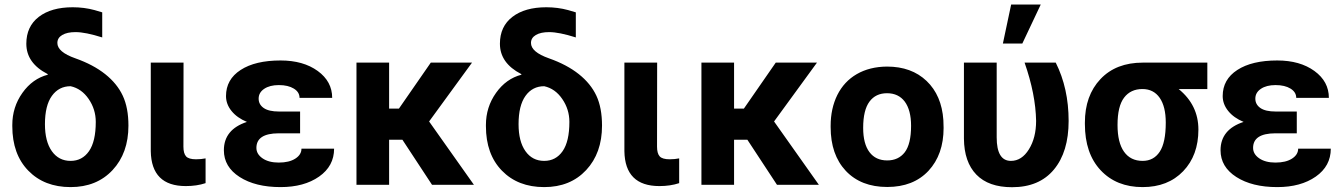

<svg xmlns="http://www.w3.org/2000/svg" viewBox="-20 -799 5806 830"><path d="M174.3 -262.2Q174.3 -187.5 204.1 -145.5Q233.9 -103.5 285.2 -103.5Q335.4 -103.5 364.7 -145.5Q394 -187.5 394 -272Q394 -326.2 363.3 -371.1Q332.5 -416 285.2 -426.3Q234.4 -426.3 204.3 -384.5Q174.3 -342.8 174.3 -262.2ZM93.8 -609.9Q93.8 -684.6 147.7 -726.1Q201.7 -767.6 294.4 -767.6Q343.8 -767.6 388.7 -755.4L421.9 -745.6V-637.2Q349.1 -660.2 306.6 -660.2Q270 -660.2 249 -647.7Q228 -635.3 228 -613.3Q228 -574.2 305.7 -546.9Q383.3 -519.5 434.8 -478.5Q486.3 -437.5 510.7 -385.3Q535.2 -333 535.2 -255.9Q535.2 -137.2 466.6 -63.7Q397.9 9.8 285.2 9.8Q171.4 9.8 102.3 -61.3Q33.2 -132.3 33.2 -253.4V-258.8Q33.2 -335.9 76.9 -397.5Q120.6 -459 187 -476.1L185.5 -479Q93.8 -526.4 93.8 -609.9Z M773.4 -528.3 772.9 -165Q772.9 -135.7 784.4 -123Q795.9 -110.4 827.6 -110.4Q849.1 -110.4 868.7 -114.3V-7.3Q830.6 5.4 783.2 5.4Q634.3 5.4 631.8 -145.5V-528.3Z M947.8 -149.4Q947.8 -239.3 1047.4 -272Q1004.9 -289.6 981 -319.1Q957 -348.6 957 -383.8Q957 -455.6 1020.3 -496.6Q1083.5 -537.6 1192.9 -537.6Q1291 -537.6 1353.5 -492.2Q1416 -446.8 1416 -376H1274.9Q1274.9 -400.9 1250.2 -416Q1225.6 -431.2 1185.5 -431.2Q1146 -431.2 1122.1 -415Q1098.1 -398.9 1098.1 -372.6Q1098.1 -347.2 1120.1 -332Q1142.1 -316.9 1186 -316.9H1277.3V-222.7H1184.1Q1088.4 -222.2 1088.4 -159.7Q1088.4 -132.8 1115 -114.5Q1141.6 -96.2 1185.1 -96.2Q1230 -96.2 1256.6 -113.3Q1283.2 -130.4 1283.2 -156.2H1424.3Q1424.3 -81.1 1359.4 -35.6Q1294.4 9.8 1192.9 9.8Q1084 9.8 1015.9 -33.9Q947.8 -77.6 947.8 -149.4Z M1719.7 -194.8H1662.1V0H1521V-528.3H1662.1V-329.6H1704.6L1842.3 -528.3H2020.5L1835 -273.9L2028.8 0H1847.7Z M2221.7 -262.2Q2221.7 -187.5 2251.5 -145.5Q2281.2 -103.5 2332.5 -103.5Q2382.8 -103.5 2412.1 -145.5Q2441.4 -187.5 2441.4 -272Q2441.4 -326.2 2410.6 -371.1Q2379.9 -416 2332.5 -426.3Q2281.7 -426.3 2251.7 -384.5Q2221.7 -342.8 2221.7 -262.2ZM2141.1 -609.9Q2141.1 -684.6 2195.1 -726.1Q2249 -767.6 2341.8 -767.6Q2391.1 -767.6 2436 -755.4L2469.2 -745.6V-637.2Q2396.5 -660.2 2354 -660.2Q2317.4 -660.2 2296.4 -647.7Q2275.4 -635.3 2275.4 -613.3Q2275.4 -574.2 2353 -546.9Q2430.7 -519.5 2482.2 -478.5Q2533.7 -437.5 2558.1 -385.3Q2582.5 -333 2582.5 -255.9Q2582.5 -137.2 2513.9 -63.7Q2445.3 9.8 2332.5 9.8Q2218.8 9.8 2149.7 -61.3Q2080.6 -132.3 2080.6 -253.4V-258.8Q2080.6 -335.9 2124.3 -397.5Q2168 -459 2234.4 -476.1L2232.9 -479Q2141.1 -526.4 2141.1 -609.9Z M2820.8 -528.3 2820.3 -165Q2820.3 -135.7 2831.8 -123Q2843.3 -110.4 2875 -110.4Q2896.5 -110.4 2916 -114.3V-7.3Q2877.9 5.4 2830.6 5.4Q2681.6 5.4 2679.2 -145.5V-528.3Z M3210.9 -194.8H3153.3V0H3012.2V-528.3H3153.3V-329.6H3195.8L3333.5 -528.3H3511.7L3326.2 -273.9L3520 0H3338.9Z M3738.8 -359.9Q3711.4 -323.2 3711.4 -246.1Q3711.4 -177.2 3738.8 -141.1Q3765.6 -105.5 3815.4 -105.5Q3863.8 -105.5 3891.1 -140.6Q3918.5 -176.3 3918.5 -255.4Q3918.5 -322.8 3891.1 -359.9Q3863.8 -396 3814.5 -396Q3765.6 -396 3738.8 -359.9ZM3570.8 -249.5V-255.4Q3570.8 -329.6 3599.6 -388.2Q3628.9 -446.8 3683.6 -478.5Q3739.3 -510.7 3814.5 -511.2Q3920.4 -511.2 3985.6 -449Q4050.8 -386.7 4058.1 -279.8L4059.1 -246.1Q4059.1 -130.9 3993.7 -60.5Q3928.2 9.3 3815.4 9.3Q3702.1 9.3 3636.2 -60.5Q3570.8 -130.4 3570.8 -249.5Z M4288.6 -528.3V-205.1Q4288.6 -103.5 4350.1 -103.5Q4397 -103.5 4428 -153.6Q4459 -203.6 4459 -276.4Q4457 -391.6 4409.2 -528.3H4543.9Q4599.6 -417 4599.6 -276.4Q4599.6 -142.6 4536.1 -66.2Q4472.7 10.3 4355 10.3Q4253.4 10.3 4200.7 -44.2Q4147.9 -98.6 4147 -199.7V-528.3ZM4351.1 -779.3H4479L4399.4 -610.8H4315.4Z M4811 -258.8Q4811 -182.6 4839.1 -143.1Q4867.2 -103.5 4919.4 -103.5Q4967.3 -103.5 4993.4 -143.1Q5019.5 -182.6 5019.5 -269Q5019.5 -338.4 4993.2 -376.2Q4966.8 -414.1 4918.5 -414.1Q4867.7 -414.1 4839.4 -377Q4811 -339.8 4811 -258.8ZM5199.2 -414.1H5075.2Q5160.6 -344.7 5160.6 -238.8Q5160.6 -127.4 5094.7 -58.8Q5028.8 9.8 4919.4 9.8Q4806.2 9.8 4738 -63Q4669.9 -135.7 4669.9 -262.7V-269Q4669.9 -385.7 4737.1 -457Q4804.2 -528.3 4920.4 -528.3H5199.2Z M5256.3 -149.4Q5256.3 -239.3 5356 -272Q5313.5 -289.6 5289.6 -319.1Q5265.6 -348.6 5265.6 -383.8Q5265.6 -455.6 5328.9 -496.6Q5392.1 -537.6 5501.5 -537.6Q5599.6 -537.6 5662.1 -492.2Q5724.6 -446.8 5724.6 -376H5583.5Q5583.5 -400.9 5558.8 -416Q5534.2 -431.2 5494.1 -431.2Q5454.6 -431.2 5430.7 -415Q5406.7 -398.9 5406.7 -372.6Q5406.7 -347.2 5428.7 -332Q5450.7 -316.9 5494.6 -316.9H5585.9V-222.7H5492.7Q5397 -222.2 5397 -159.7Q5397 -132.8 5423.6 -114.5Q5450.2 -96.2 5493.7 -96.2Q5538.6 -96.2 5565.2 -113.3Q5591.8 -130.4 5591.8 -156.2H5732.9Q5732.9 -81.1 5668 -35.6Q5603 9.8 5501.5 9.8Q5392.6 9.8 5324.5 -33.9Q5256.3 -77.6 5256.3 -149.4Z"/></svg>

Font: MAUL Bold
Style: Bold
Weight: 700
Designer: MAUL
Version: Version 1.0; 2020; ttfautohint (v1.8.3)